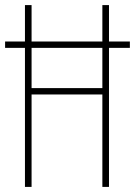

<svg xmlns="http://www.w3.org/2000/svg" viewBox="-20 -734 530 754"><path d="M78 0H104V-363H382V0H408V-546H490V-571H408V-714H382V-571H104V-714H78V-571H0V-546H78ZM104 -388V-546H382V-388Z"/></svg>

Font: Noto Sans Sinhala ExtraCondensed Thin
Style: Regular
Weight: 100
Width: 2
Designer: Jelle Bosma - Monotype Design Team
Foundry: Monotype Imaging Inc.
Version: Version 2.006